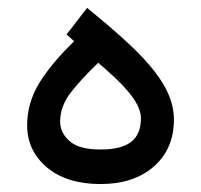

<svg xmlns="http://www.w3.org/2000/svg" viewBox="-20 -465 506 483"><path d="M166.5 -361.3C127.9 -323.7 98.6 -288.6 78.6 -255.9C58.6 -223.1 48.3 -187.5 48.3 -149.9C48.3 -106.9 64.9 -71.8 98.1 -43.9C131.3 -16.1 176.3 -2 232.9 -2C288.1 -2 333 -16.6 366.7 -45.9C400.4 -75.2 417.5 -114.7 417.5 -164.1C417.5 -258.8 328.1 -338.9 199.2 -445.3L147.5 -378.4ZM334.5 -168C334.5 -114.7 304.2 -88.9 232.4 -88.9C196.8 -88.9 171.4 -95.7 155.3 -109.9C139.2 -124 131.3 -140.1 131.3 -159.2C131.3 -184.1 139.6 -207.5 156.7 -230.5C173.8 -252.9 197.3 -278.3 227.1 -307.1C277.3 -263.7 334.5 -212.4 334.5 -168Z"/></svg>

Font: Vazirmatn
Style: Regular
Weight: 400
Designer: Saber Rastikerdar
Foundry: Saber Rastikerdar
Version: Version 33.003